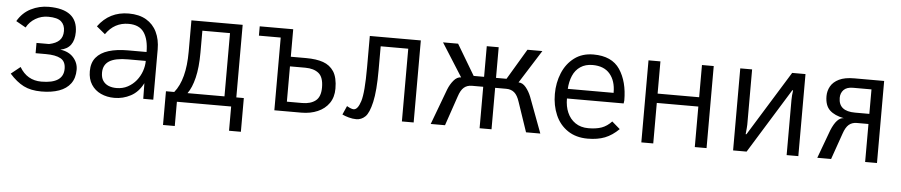

<svg xmlns="http://www.w3.org/2000/svg" viewBox="-41 -792 5680 1211"><g transform="rotate(5 2799.5 -187.0)"><path d="M227 10Q160 10 114.2 -13.2Q68.5 -36.5 25 -85.5L83.5 -132.5Q131 -52 221.5 -52Q361 -52 361 -145.5Q361 -192 328.8 -209.8Q296.5 -227.5 235.5 -227.5H170V-292.5H249.5Q293.5 -301.5 314.8 -323Q336 -344.5 336 -382Q336 -420.5 312 -442Q288 -463.5 229 -463.5Q186 -463.5 149.2 -441.8Q112.5 -420 93 -383.5L31 -418.5Q62.5 -473 115 -499.5Q167.5 -526 227.5 -526Q410 -526 411 -382.5Q411 -279.5 323.5 -263.5Q377.5 -256.5 407.2 -223Q437 -189.5 437 -146Q437 -93 411.2 -58.2Q385.5 -23.5 338.5 -6.8Q291.5 10 227 10Z M689 10Q641.5 10 603.2 -7.8Q565 -25.5 542.8 -60Q520.5 -94.5 520.5 -144.5Q520.5 -198 548 -231.2Q575.5 -264.5 626.5 -280.2Q677.5 -296 749 -296H866.5Q866.5 -375.5 836.5 -419.2Q806.5 -463 739 -463Q648.5 -463 595 -385L540.5 -430Q612 -528 734 -528Q800 -528 844.8 -501.8Q889.5 -475.5 912.2 -428.2Q935 -381 935 -318.5V0H871.5L870 -99Q841 -41.5 792.5 -15.8Q744 10 689 10ZM696.5 -53Q736.5 -53 768 -70Q799.5 -87 821.5 -114.2Q843.5 -141.5 855 -174.5Q866.5 -207.5 866.5 -239.5H755Q673.5 -239.5 635.8 -215.5Q598 -191.5 598 -142Q598 -110.5 611 -91Q624 -71.5 646.2 -62.2Q668.5 -53 696.5 -53Z M1503 153.5H1428V0H1084.5V153.5H1010V-60H1062.5Q1131 -144 1131 -321V-519.5H1455.5V-60H1503ZM1380.5 -60V-460.5H1205.5V-322Q1205.5 -227.5 1189.5 -162Q1173.5 -96.5 1146.5 -60Z M1872.5 0H1701.5V-460.5H1563.5V-519.5H1775.5V-345.5H1871.5Q1938 -345.5 1981 -330.2Q2024 -315 2048.5 -278Q2073.5 -239 2073.5 -169.5Q2073.5 -115 2047.2 -77.2Q2021 -39.5 1975.5 -19.8Q1930 0 1872.5 0ZM1872.5 -61Q1925.5 -61 1957 -85.5Q1988.5 -110 1988.5 -169.5Q1988.5 -234.5 1957.5 -259.5Q1926.5 -284.5 1872.5 -284.5H1775.5V-61Z M2220.5 11Q2198 11 2173.2 4.2Q2148.5 -2.5 2131.5 -11L2156 -66.5L2159 -64.5Q2185 -50 2199 -50Q2225 -50 2242.8 -105.5Q2260.5 -161 2260.5 -321V-519.5H2583.5V0H2509V-460.5H2334.5V-310.5Q2334.5 -178 2318.2 -107Q2302 -36 2277.5 -12.5Q2253 11 2220.5 11Z M3385.5 0H3295L3231.5 -187.5Q3218.5 -228 3198.2 -245.2Q3178 -262.5 3147 -262.5H3076.5V0H3001V-262.5H2930Q2899 -262.5 2879 -245.2Q2859 -228 2846 -187.5L2782 0H2691.5L2776 -226Q2789 -259 2810.2 -284.2Q2831.5 -309.5 2857 -309.5L2724 -519.5H2819.5L2935 -325.5H3001V-519.5H3076.5V-325.5H3143L3258.5 -519.5H3353L3220.5 -309.5Q3246.5 -309.5 3267.2 -284.2Q3288 -259 3301 -226Z M3685.5 6Q3611 6 3558.8 -29.2Q3506.5 -64.5 3480.8 -124.5Q3455 -184.5 3455 -257Q3455 -328.5 3480.5 -390Q3506 -451.5 3555.8 -488.8Q3605.5 -526 3676.5 -526Q3793 -526 3844 -449.8Q3895 -373.5 3895 -254L3892.5 -235H3533.5Q3533.5 -184.5 3550 -147Q3567 -107 3601.2 -83.5Q3635.5 -60 3684 -60Q3733.5 -60 3767.8 -72.2Q3802 -84.5 3831 -115.5L3882 -71.5Q3840 -30 3794 -12Q3748 6 3685.5 6ZM3823.5 -296V-299Q3823.5 -372 3786.2 -415.8Q3749 -459.5 3676.5 -459.5Q3631.5 -459.5 3599.8 -438.2Q3568 -417 3552 -379.5Q3536 -342 3533.5 -296Z M4438 0H4363.5V-256.5H4100.5V0H4025V-519.5H4100.5V-315.5H4363.5V-519.5H4438Z M5019 0H4945V-350Q4945 -376.5 4950 -410.5H4945L4691.5 0H4606V-519.5H4681V-170Q4681 -155.5 4676 -109H4681L4934.5 -519.5H5019Z M5517 0H5442V-240.5H5368.5Q5338 -240.5 5318 -223.2Q5298 -206 5284.5 -165.5L5226.5 0H5139L5205.5 -180Q5240 -263.5 5283.5 -263.5Q5225.5 -274.5 5194.2 -303.8Q5163 -333 5163 -393Q5163 -426 5179.2 -455Q5195.5 -484 5231.8 -501.8Q5268 -519.5 5328 -519.5H5517ZM5442 -304.5V-459.5H5325Q5285.5 -459.5 5266.2 -439.5Q5247 -419.5 5247 -389Q5247 -304.5 5351.5 -304.5Z"/></g></svg>

Font: Acari Sans
Style: Regular
Weight: 400
Designer: Alfredo Marco Pradil and Stefan Peev (font) & Cristiano Sobral (main changes)
Foundry: Alfredo Marco Pradil and Stefan Peev (font) & Cristiano Sobral (main changes)
Version: Version 1.063; ttfautohint (v1.8.3)